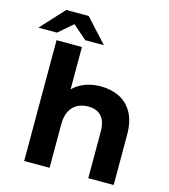

<svg xmlns="http://www.w3.org/2000/svg" viewBox="-183 -1035 1005 1139"><g transform="rotate(15 319.5 -465.0)"><path d="M72.3 0V-742H228.3V-388.8L193 -433.6Q222 -488.4 275.9 -516.9Q329.8 -545.5 398.6 -545.5Q462.8 -545.5 513.2 -520.3Q563.6 -495.1 592.8 -442.6Q622 -390.2 622 -307.8V0H466V-284.5Q466 -349.3 437.5 -380.2Q408.9 -411 357.4 -411Q319.9 -411 290.4 -395.4Q261 -379.8 244.7 -347.9Q228.3 -316.1 228.3 -266.1V0ZM-50.7 -786 81.5 -930.3H219.2L351.4 -786H237.3L99 -905.7H201.7L63.3 -786Z"/></g></svg>

Font: Montserrat Thin
Style: Regular
Weight: 100
Designer: Julieta Ulanovsky
Foundry: Julieta Ulanovsky
Version: Version 9.000